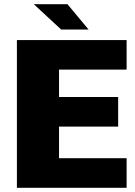

<svg xmlns="http://www.w3.org/2000/svg" viewBox="-20 -890 640 910"><path d="M580.1 -560.1H259.8V-430.2H540V-290H259.8V-140.1H580.1V0H60.1V-700.2H580.1ZM299.8 -870.1 399.9 -750H270L140.1 -870.1Z"/></svg>

Font: Fivo Sans Heavy
Style: Regular
Weight: 900
Designer: Alexander Slobzheninov
Foundry: Alexander Slobzheninov
Version: 1.0